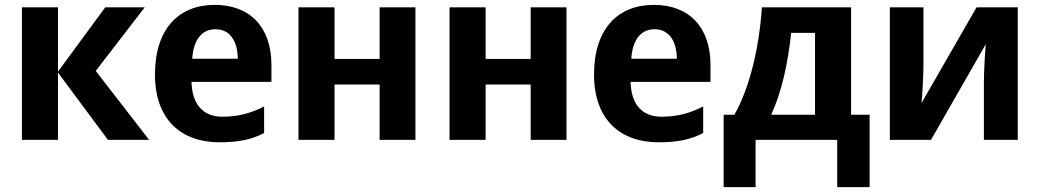

<svg xmlns="http://www.w3.org/2000/svg" viewBox="-20 -574 4267 788"><path d="M412 -544 218 -280V-544H70V0H218V-276L423 0H592L373 -283L574 -544Z M861 -554C715 -554 616 -457 616 -268C616 -81 726 10 880 10C962 10 1014 -2 1064 -28V-137C1008 -109 958 -95 892 -95C812 -95 768 -148 766 -238H1094V-307C1094 -464 1005 -554 861 -554ZM864 -454C926 -454 955 -403 956 -333H769C774 -414 811 -454 864 -454Z M1353 -544H1205V0H1353V-227H1538V0H1685V-544H1538V-332H1353Z M1973 -544H1825V0H1973V-227H2158V0H2305V-544H2158V-332H1973Z M2663 -554C2517 -554 2418 -457 2418 -268C2418 -81 2528 10 2682 10C2764 10 2816 -2 2866 -28V-137C2810 -109 2760 -95 2694 -95C2614 -95 2570 -148 2568 -238H2896V-307C2896 -464 2807 -554 2663 -554ZM2666 -454C2728 -454 2757 -403 2758 -333H2571C2576 -414 2613 -454 2666 -454Z M3473 -544H3107C3096 -381 3058 -216 2994 -103H2950V194H3081V0H3416V194H3549V-103H3473ZM3325 -439V-103H3145C3189 -198 3214 -316 3227 -439Z M3770 -544H3632V0H3801L4026 -393C4023 -363 4018 -283 4018 -234V0H4157V-544H3988L3762 -151C3765 -172 3770 -268 3770 -310Z"/></svg>

Font: Noto Sans Display
Style: Bold
Weight: 700
Designer: Monotype Design Team
Foundry: Monotype Imaging Inc.
Version: Version 1.900